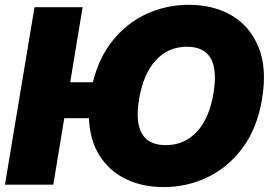

<svg xmlns="http://www.w3.org/2000/svg" viewBox="-31 -757 1113 787"><path d="M640.1 9.8Q553.2 9.8 485.6 -22.7Q418 -55.2 377.7 -118.2Q337.4 -181.2 333.5 -272.5H232.4L187.5 0H-10.7L110.4 -727.5H307.6L256.8 -419.9H349.6Q375.5 -523.9 434.1 -594.7Q492.7 -665.5 572.8 -701.4Q652.8 -737.3 743.7 -737.3Q845.2 -737.3 920.2 -692.6Q995.1 -647.9 1029.5 -561.8Q1064 -475.6 1043 -350.6Q1023.4 -232.4 964.4 -152.1Q905.3 -71.8 820.8 -31Q736.3 9.8 640.1 9.8ZM648.4 -162.1Q725.6 -162.1 776.6 -217.8Q827.6 -273.4 844.2 -376Q875.5 -565.4 735.4 -565.4Q658.2 -565.4 607.2 -509.5Q556.2 -453.6 539.1 -350.6Q507.8 -162.1 648.4 -162.1Z"/></svg>

Font: Inter Tight Black
Style: Italic
Weight: 900
Italic angle: -9.39999°
Designer: Rasmus Andersson
Foundry: rsms
Version: Version 3.004; ttfautohint (v1.8.4.7-5d5b)